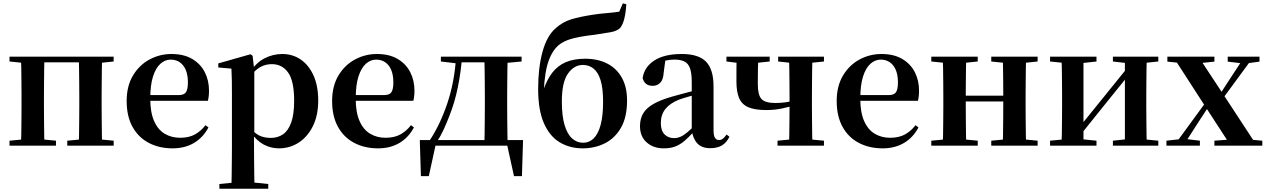

<svg xmlns="http://www.w3.org/2000/svg" viewBox="-20 -877 7631 1156"><path d="M105.9 0Q107.6 -25.5 108.1 -67.5Q108.6 -109.6 109.1 -154.8Q109.6 -200 109.6 -234.8V-301.2Q109.6 -335.7 109.1 -381.1Q108.6 -426.5 108.1 -468.7Q107.6 -511 105.9 -535.7H247.6Q246.6 -510.7 246.1 -468.5Q245.6 -426.3 245.1 -381Q244.6 -335.6 244.6 -301.2V-234.8Q244.6 -200 245.1 -154.8Q245.6 -109.6 246.1 -67.5Q246.6 -25.5 247.6 0ZM454.4 0Q455.4 -25.5 455.9 -67.5Q456.4 -109.6 456.9 -154.8Q457.4 -200 457.4 -234.8V-301.2Q457.4 -335.6 456.9 -381Q456.4 -426.3 455.9 -468.5Q455.4 -510.7 454.4 -535.7H594.9Q593.9 -510.7 593.4 -468.5Q592.9 -426.3 592.4 -381Q591.9 -335.6 591.9 -301.2V-234.8Q591.9 -200 592.4 -154.8Q592.9 -109.6 593.4 -67.5Q593.9 -25.5 594.9 0ZM37.2 0V-29.9L147 -40.2H208.6L317 -29.9V0ZM385 0V-29.9L494.5 -40.2H557.1L664.5 -29.9V0ZM37.2 -506.8V-535.7H176.9V-495.5H147ZM525.4 -495.5V-535.7H664.3V-506.8L557.1 -495.5ZM176.9 -501.8V-535.7H525.4V-501.8Z M1019.2 16.2Q938.8 16.2 876.2 -16.5Q813.6 -49.1 778.1 -113Q742.6 -176.9 742.6 -268.8Q742.6 -358.8 780.6 -422.2Q818.5 -485.7 880.2 -518.8Q941.9 -551.9 1012.4 -551.9Q1086.1 -551.9 1136.5 -522.5Q1186.8 -493.1 1212.6 -443.2Q1238.4 -393.3 1238.4 -330.9Q1238.4 -296.1 1231.7 -270.2H801.1V-304.6H1056.4Q1088.5 -304.6 1099.9 -322.2Q1111.3 -339.8 1111.3 -380.4Q1111.3 -446.3 1083.2 -482.2Q1055.1 -518 1007.1 -518Q973.7 -518 945.6 -492.9Q917.6 -467.8 901.1 -416Q884.7 -364.1 884.7 -282.7Q884.7 -200.5 907.9 -148.2Q931 -95.8 971.8 -71.7Q1012.5 -47.5 1064.4 -47.5Q1117.4 -47.5 1153.9 -67.7Q1190.3 -87.9 1217.2 -123.2L1235.1 -109.9Q1203.6 -49.8 1148.7 -16.8Q1093.7 16.2 1019.2 16.2Z M1300.9 259.3V230.8L1410 220.1H1489.4L1595.1 230.8V259.3ZM1373.4 259.3Q1374.4 217.3 1374.9 174.2Q1375.4 131 1375.9 89.9Q1376.4 48.8 1376.4 13.8V-308.7Q1376.4 -358.5 1375.9 -393Q1375.4 -427.5 1373.4 -463.8L1294.2 -470.7V-495.2L1488.2 -550.4L1501.2 -540.9L1509.8 -460.8L1511.1 -455V-75.6L1509.4 -63V13Q1509.4 47.8 1509.9 89.3Q1510.4 130.8 1510.9 174Q1511.4 217.3 1512.4 259.3ZM1659.1 16.2Q1611 16.2 1567.7 -6.7Q1524.4 -29.6 1488.3 -82.3H1476.1L1494.6 -97.8Q1522.5 -67.8 1549.5 -57.3Q1576.6 -46.7 1611.1 -46.7Q1651.7 -46.7 1683.3 -67.9Q1714.8 -89.1 1732.9 -138.2Q1751 -187.4 1751 -270.1Q1751 -389.4 1714.9 -440.1Q1678.8 -490.8 1616.6 -490.8Q1585.3 -490.8 1555.4 -477.5Q1525.5 -464.2 1488 -421.1L1473.1 -437.5H1481.5Q1519.3 -497.6 1570.7 -524.8Q1622.1 -551.9 1679.6 -551.9Q1741.4 -551.9 1789.9 -519.1Q1838.5 -486.2 1867.2 -423.5Q1895.9 -360.9 1895.9 -271.4Q1895.9 -182.3 1864 -117.9Q1832.1 -53.5 1778.7 -18.6Q1725.3 16.2 1659.1 16.2Z M2256.2 16.2Q2175.8 16.2 2113.2 -16.5Q2050.6 -49.1 2015.1 -113Q1979.6 -176.9 1979.6 -268.8Q1979.6 -358.8 2017.6 -422.2Q2055.5 -485.7 2117.2 -518.8Q2178.9 -551.9 2249.4 -551.9Q2323.1 -551.9 2373.5 -522.5Q2423.8 -493.1 2449.6 -443.2Q2475.4 -393.3 2475.4 -330.9Q2475.4 -296.1 2468.7 -270.2H2038.1V-304.6H2293.4Q2325.5 -304.6 2336.9 -322.2Q2348.3 -339.8 2348.3 -380.4Q2348.3 -446.3 2320.2 -482.2Q2292.1 -518 2244.1 -518Q2210.7 -518 2182.6 -492.9Q2154.6 -467.8 2138.1 -416Q2121.7 -364.1 2121.7 -282.7Q2121.7 -200.5 2144.9 -148.2Q2168 -95.8 2208.8 -71.7Q2249.5 -47.5 2301.4 -47.5Q2354.4 -47.5 2390.9 -67.7Q2427.3 -87.9 2454.2 -123.2L2472.1 -109.9Q2440.6 -49.8 2385.7 -16.8Q2330.7 16.2 2256.2 16.2Z M3053.1 0H2585.3L2605.5 -16.4L2561.8 183.5H2514.2L2507.5 -33.6H3129.2L3122.5 183.5H3074.6L3030.5 -17.9ZM2895.4 0Q2897.2 -25.5 2897.7 -67.4Q2898.2 -109.4 2898.7 -154.7Q2899.2 -200 2899.2 -234.8V-301.2Q2899.2 -335.7 2898.7 -381Q2898.2 -426.4 2897.7 -468.7Q2897.2 -511 2895.4 -535.7H3036.6Q3035.6 -511 3035.1 -468.7Q3034.6 -426.4 3034.1 -381Q3033.6 -335.7 3033.6 -301.2V-234.8Q3033.6 -200 3034.1 -154.7Q3034.6 -109.4 3035.1 -67.4Q3035.6 -25.5 3036.6 0ZM2634.5 -506.8V-535.7H2736.5V-495.5H2729.4ZM2970 -495.5V-535.7H3120.4V-506.8L3000 -495.5ZM2566.9 -31.5Q2629.7 -125.6 2673.2 -254.7Q2716.7 -383.7 2726.1 -535.7H2762.1Q2754.9 -440.9 2736.4 -350.8Q2717.9 -260.8 2686.9 -182.2Q2670 -138.1 2651.2 -97.1Q2632.3 -56.1 2609.3 -21.6V-8.9ZM2736.5 -501.8V-535.7H2971.3V-501.8Z M3488.7 16.2Q3410.9 16.2 3350.3 -19.9Q3289.8 -56 3255 -134.8Q3220.1 -213.7 3220.1 -342.3Q3220.1 -469.2 3246.4 -565.2Q3272.7 -661.1 3324.7 -706.3Q3367.6 -745.2 3420.4 -761Q3473.3 -776.7 3545.5 -787.7Q3584.1 -794 3628.3 -797.6Q3672.5 -801.3 3708.3 -806.6L3730 -856.9L3750.9 -851.7Q3748 -800.9 3738.8 -764.4Q3729.5 -727.9 3714.1 -709Q3695.7 -690.2 3655.9 -683Q3616 -675.9 3560.9 -667.9Q3509.4 -661.9 3472.3 -655.1Q3435.2 -648.4 3407.3 -639.1Q3379.4 -629.8 3354.8 -613.6Q3311.3 -583.9 3285.4 -516.7Q3259.4 -449.4 3253.7 -322.6L3248.2 -324.6Q3271.1 -395.2 3304.7 -438.8Q3338.3 -482.3 3387.1 -502.9Q3436 -523.4 3503 -523.4Q3579.3 -523.4 3635.9 -494.4Q3692.5 -465.5 3723.9 -409.4Q3755.4 -353.3 3755.4 -272Q3755.4 -170.9 3718.4 -107.2Q3681.4 -43.5 3620.8 -13.7Q3560.3 16.2 3488.7 16.2ZM3490.9 -17.5Q3528.2 -17.5 3555.2 -44.5Q3582.2 -71.6 3596.7 -126.5Q3611.1 -181.4 3611.1 -264.3Q3611.1 -345.1 3596.1 -393.8Q3581.1 -442.4 3553.5 -464.2Q3526 -486 3489.4 -486Q3436.4 -486 3399.6 -433.9Q3362.8 -381.8 3362.8 -266Q3362.8 -178.6 3379.3 -123.8Q3395.8 -68.9 3424.8 -43.2Q3453.8 -17.5 3490.9 -17.5Z M3976.6 16.2Q3914.2 16.2 3873.8 -19.4Q3833.3 -54.9 3833.3 -117.6Q3833.3 -161.2 3852 -193.6Q3870.7 -226.1 3915.1 -251.5Q3959.6 -277 4035.4 -297.9Q4074.8 -309.4 4124.4 -322Q4174 -334.6 4214 -344.4V-318.9Q4174 -308.9 4134 -297.6Q4093.9 -286.4 4067.1 -276.7Q4013.3 -254.9 3986.1 -220.6Q3958.8 -186.4 3958.8 -135.9Q3958.8 -90.4 3981.1 -67.9Q4003.3 -45.3 4040 -45.3Q4056.3 -45.3 4074.7 -52.6Q4093.1 -59.9 4117.4 -79.7Q4141.8 -99.4 4175.3 -135.5L4190.8 -82.4H4155.7Q4126.6 -50.6 4101.2 -28.7Q4075.7 -6.8 4046.4 4.7Q4017 16.2 3976.6 16.2ZM4256.1 15.2Q4204.6 15.2 4177.9 -14.2Q4151.2 -43.6 4144.9 -94V-96.5V-381.4Q4144.9 -434.7 4134.8 -464.5Q4124.7 -494.3 4101.6 -506.3Q4078.5 -518.3 4040 -518.3Q4014.4 -518.3 3987.3 -512.2Q3960.2 -506.1 3923.8 -491.2L3986.1 -516.3L3975.9 -439.2Q3973.3 -395.9 3954.6 -378Q3935.8 -360.2 3910.3 -360.2Q3861.1 -360.2 3849.2 -406.5Q3858.9 -473.5 3919.4 -512.7Q3979.9 -551.9 4085.1 -551.9Q4185.4 -551.9 4230.7 -505.9Q4276.1 -459.8 4276.1 -356.2V-94.8Q4276.1 -60.3 4284.8 -47Q4293.6 -33.8 4309.7 -33.8Q4321.3 -33.8 4331.3 -40.9Q4341.3 -48.1 4354.7 -67.2L4371.9 -53.4Q4354 -17.5 4326.2 -1.1Q4298.4 15.2 4256.1 15.2Z M4593.6 -214.4Q4524.1 -214.4 4484.8 -231.7Q4445.6 -249 4429.8 -287.1Q4413.9 -325.2 4413.9 -385.6Q4413.9 -433.1 4414.1 -468Q4414.2 -502.8 4415.2 -535.7H4545.6Q4544.3 -499.4 4543.4 -460.7Q4542.6 -422.1 4542.6 -371.3Q4542.6 -305.7 4564.4 -281.3Q4586.2 -256.9 4648 -256.9Q4682.7 -256.9 4713.2 -261.5Q4743.7 -266 4782.6 -277.1V-247.6Q4736.6 -234.6 4691 -224.5Q4645.3 -214.4 4593.6 -214.4ZM4730.7 0Q4731.7 -25.5 4732.2 -67.4Q4732.7 -109.4 4733.2 -155.6Q4733.7 -201.8 4733.7 -238.1V-301.2Q4733.7 -335.7 4733.2 -381Q4732.7 -426.4 4732.2 -468.7Q4731.7 -511 4730.7 -535.7H4871.5Q4870.5 -511 4870 -468.7Q4869.5 -426.4 4869 -381Q4868.5 -335.7 4868.5 -301.2V-234.8Q4868.5 -200 4869 -154.7Q4869.5 -109.4 4870 -67.4Q4870.5 -25.5 4871.5 0ZM4353.8 -506.8V-535.7H4614.2V-506.8L4507.8 -495.5H4444.4ZM4661.3 0V-29.9L4768.8 -40.2H4831.1L4940.9 -29.9V0ZM4665 -506.8V-535.7H4940.9V-506.8L4832.4 -495.5H4770.1Z M5294.2 16.2Q5213.8 16.2 5151.2 -16.5Q5088.6 -49.1 5053.1 -113Q5017.6 -176.9 5017.6 -268.8Q5017.6 -358.8 5055.6 -422.2Q5093.5 -485.7 5155.2 -518.8Q5216.9 -551.9 5287.4 -551.9Q5361.1 -551.9 5411.5 -522.5Q5461.8 -493.1 5487.6 -443.2Q5513.4 -393.3 5513.4 -330.9Q5513.4 -296.1 5506.7 -270.2H5076.1V-304.6H5331.4Q5363.5 -304.6 5374.9 -322.2Q5386.3 -339.8 5386.3 -380.4Q5386.3 -446.3 5358.2 -482.2Q5330.1 -518 5282.1 -518Q5248.7 -518 5220.6 -492.9Q5192.6 -467.8 5176.1 -416Q5159.7 -364.1 5159.7 -282.7Q5159.7 -200.5 5182.9 -148.2Q5206 -95.8 5246.8 -71.7Q5287.5 -47.5 5339.4 -47.5Q5392.4 -47.5 5428.9 -67.7Q5465.3 -87.9 5492.2 -123.2L5510.1 -109.9Q5478.6 -49.8 5423.7 -16.8Q5368.7 16.2 5294.2 16.2Z M5655.9 0Q5657.6 -25.5 5658.1 -67.5Q5658.6 -109.6 5659.1 -154.8Q5659.6 -200 5659.6 -234.8V-301.2Q5659.6 -335.7 5659.1 -381.1Q5658.6 -426.5 5658.1 -468.7Q5657.6 -511 5655.9 -535.7H5797.6Q5796.6 -510.7 5796.1 -467.8Q5795.6 -425 5795.1 -378Q5794.6 -331 5794.6 -291.8V-270.6Q5794.6 -217.9 5795.1 -165Q5795.6 -112.1 5796.1 -68.6Q5796.6 -25.1 5797.6 0ZM6016.6 0Q6018.6 -25.1 6019.1 -68.6Q6019.6 -112.1 6020.1 -165Q6020.6 -217.9 6020.6 -270.6V-291.8Q6020.6 -330.7 6020.1 -378Q6019.6 -425.4 6019.1 -468.1Q6018.6 -510.7 6016.6 -535.7H6158Q6157 -510.7 6156.5 -468.5Q6156 -426.3 6155.5 -381Q6155 -335.6 6155 -301.2V-234.8Q6155 -200 6155.5 -154.8Q6156 -109.6 6156.5 -67.5Q6157 -25.5 6158 0ZM5587.2 0V-29.9L5697 -40.2H5758.6L5866.8 -29.9V0ZM5587.2 -506.8V-535.7H5866.8V-506.8L5758.6 -495.5H5697ZM5948.2 0V-29.9L6056.9 -40.2H6119.5L6227.4 -29.9V0ZM5948.2 -506.8V-535.7H6227.4V-506.8L6119.5 -495.5H6056.9ZM5726.9 -265.9V-301H6087.1V-265.9Z M6302.2 0V-29.9L6411 -40.2H6479.4L6581.8 -29.9V0ZM6680.6 0V-29.9L6777.5 -40.2H6845.3L6954 -29.9V0ZM6370.9 0Q6372.6 -25.5 6373.1 -67.4Q6373.6 -109.4 6374.1 -154.7Q6374.6 -200 6374.6 -234.8V-301.2Q6374.6 -335.7 6374.1 -381Q6373.6 -426.4 6373.1 -468.7Q6372.6 -511 6370.9 -535.7H6503.4V0ZM6474.7 -51.6 6426.4 -77.8H6451.4L6610.6 -274.4L6781 -485.4L6828.7 -460.9H6804.5L6640.2 -257.7ZM6752.8 0V-535.7H6884.6Q6883.6 -511 6883.1 -468.7Q6882.6 -426.4 6882.1 -381Q6881.6 -335.7 6881.6 -301.2V-234.8Q6881.6 -200 6882.1 -154.7Q6882.6 -109.4 6883.1 -67.4Q6883.6 -25.5 6884.6 0ZM6302.2 -506.8V-535.7H6581.8V-506.8L6479.7 -495.5H6412ZM6680.6 -506.8V-535.7H6954V-506.8L6845.5 -495.5H6777.8Z M7003 0V-29.9L7091.5 -39.9H7120.6L7204.3 -29.9V0ZM7048.7 0 7276.4 -311.7 7298.2 -291.7H7293.5L7198.3 -146L7104.4 0ZM7291.6 0V-29.9L7429.4 -40.2H7466.6L7580.2 -29.9V0ZM7310.1 -239.8 7288.2 -261.5H7293.8L7383.3 -399.1L7473 -535.7H7527.7ZM7390.1 0 7239.7 -231.4 7043.1 -535.7H7195.8L7341 -315.2L7547.5 0ZM7008.5 -506V-535.7H7291.8V-506L7183.7 -494.8H7117.2ZM7371.9 -506V-535.7H7563.3V-506L7486.2 -495.5H7458Z"/></svg>

Font: Early Summer Mincho VF
Style: Regular
Weight: 250
Designer: GuiWonder
Version: Version 1.002